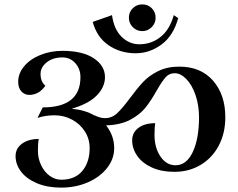

<svg xmlns="http://www.w3.org/2000/svg" viewBox="-20 -844 1085 876"><path d="M568 -763Q568 -789 586 -806.5Q604 -824 629 -824Q655 -824 672.5 -806.5Q690 -789 690 -763Q690 -738 672 -720Q654 -702 629 -702Q604 -702 586 -720Q568 -738 568 -763ZM403 -744 491 -775Q500 -710 535 -676Q570 -642 616 -642Q670 -642 712 -675Q754 -708 773 -775L793 -761Q771 -681 717 -641Q663 -601 599 -601Q529 -601 475.5 -637.5Q422 -674 403 -744ZM1008 -309Q1008 -237 978.5 -180.5Q949 -124 896 -92Q843 -60 775 -60Q716 -60 672.5 -80Q629 -100 606 -133Q583 -166 583 -204Q583 -239 611.5 -260.5Q640 -282 688 -282Q685 -263 685 -228Q685 -170 712 -130Q739 -90 781 -90Q831 -90 859.5 -150.5Q888 -211 888 -309Q888 -364 872 -410.5Q856 -457 830 -483.5Q804 -510 777 -510Q752 -510 735.5 -491.5Q719 -473 695 -431Q668 -383 643 -352Q618 -321 574 -297.5Q530 -274 464 -272Q501 -225 501 -168Q501 -119 468.5 -77.5Q436 -36 380.5 -12Q325 12 259 12Q196 12 148.5 -8Q101 -28 76 -61Q51 -94 51 -132Q51 -167 80.5 -188.5Q110 -210 157 -210Q153 -193 153 -156Q153 -121 167.5 -90.5Q182 -60 206.5 -42Q231 -24 259 -24Q322 -24 355.5 -64Q389 -104 389 -168Q389 -210 367.5 -244Q346 -278 309 -298Q272 -318 229 -318Q187 -318 151 -306L175 -354Q347 -354 347 -492Q347 -530 323.5 -556Q300 -582 265 -582Q221 -582 193 -559.5Q165 -537 165 -507Q165 -471 187 -453Q158 -411 113 -411Q93 -411 78 -426.5Q63 -442 63 -471Q63 -509 90 -541.5Q117 -574 163.5 -593Q210 -612 265 -612Q357 -612 408 -578Q459 -544 459 -492Q459 -447 421.5 -408.5Q384 -370 307 -348Q369 -342 411 -317V-318Q437 -305 459 -305Q490 -305 513.5 -326.5Q537 -348 572 -395Q605 -440 632.5 -469.5Q660 -499 701.5 -519.5Q743 -540 798 -540Q896 -540 952 -476Q1008 -412 1008 -309Z"/></svg>

Font: Arya
Style: Regular
Weight: 400
Designer: Eduardo Rodriguez Tunni, Modular Infotech
Foundry: Eduardo Rodriguez Tunni, Modular Infotech
Version: Version 1.002